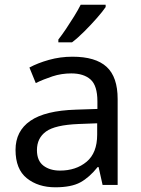

<svg xmlns="http://www.w3.org/2000/svg" viewBox="-20 -786 601 816"><path d="M288 -545Q386 -545 433 -502Q480 -459 480 -365V0H416L399 -76H395Q360 -32 321.5 -11Q283 10 215 10Q142 10 94 -28.5Q46 -67 46 -149Q46 -229 109 -272.5Q172 -316 303 -320L394 -323V-355Q394 -422 365 -448Q336 -474 283 -474Q241 -474 203 -461.5Q165 -449 132 -433L105 -499Q140 -518 188 -531.5Q236 -545 288 -545ZM314 -259Q214 -255 175.5 -227Q137 -199 137 -148Q137 -103 164.5 -82Q192 -61 235 -61Q303 -61 348 -98.5Q393 -136 393 -214V-262ZM429 -756Q417 -738 392 -709.5Q367 -681 338.5 -652.5Q310 -624 286 -606H228V-618Q243 -637 260.5 -663Q278 -689 295 -716.5Q312 -744 323 -766H429Z"/></svg>

Font: Noto Sans Manichaean
Style: Regular
Weight: 400
Designer: Monotype Design Team
Foundry: Monotype Imaging Inc.
Version: Version 2.005; ttfautohint (v1.8.4.7-5d5b)